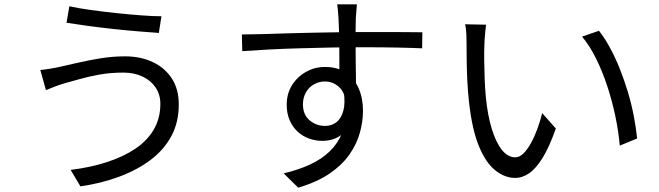

<svg xmlns="http://www.w3.org/2000/svg" viewBox="-20 -812 3040 886"><path d="M720 -333Q720 -375 698.5 -407.5Q677 -440 638.5 -458.5Q600 -477 549 -477Q491 -477 440 -468Q389 -459 347.5 -447Q306 -435 276 -427Q253 -420 231.5 -412Q210 -404 192 -396L166 -489Q187 -491 211.5 -495Q236 -499 258 -504Q294 -512 341.5 -523Q389 -534 444.5 -543Q500 -552 557 -552Q628 -552 684 -526Q740 -500 772.5 -450.5Q805 -401 805 -330Q805 -248 771 -184.5Q737 -121 675.5 -74.5Q614 -28 531 3Q448 34 351 48L306 -28Q396 -39 472 -63.5Q548 -88 603.5 -125Q659 -162 689.5 -214Q720 -266 720 -333ZM300 -783Q341 -774 398.5 -766Q456 -758 517.5 -751.5Q579 -745 633.5 -741Q688 -737 725 -737L713 -660Q671 -663 615.5 -667.5Q560 -672 500.5 -678.5Q441 -685 385.5 -692.5Q330 -700 287 -707Z M1627 -792Q1627 -787 1625.5 -774Q1624 -761 1623.5 -748.5Q1623 -736 1622 -729Q1621 -710 1621 -677Q1621 -644 1621 -605Q1621 -566 1621.5 -526Q1622 -486 1622.5 -451Q1623 -416 1623 -392L1546 -430Q1546 -444 1546 -472.5Q1546 -501 1546 -538.5Q1546 -576 1545.5 -613Q1545 -650 1544 -681Q1543 -712 1542 -729Q1541 -749 1539 -767.5Q1537 -786 1536 -792ZM1096 -653Q1137 -653 1189 -654.5Q1241 -656 1299.5 -658Q1358 -660 1418 -661Q1478 -662 1533.5 -663Q1589 -664 1636 -664Q1681 -664 1726 -664Q1771 -664 1810.5 -664Q1850 -664 1880.5 -663.5Q1911 -663 1929 -663L1928 -589Q1886 -591 1815.5 -592.5Q1745 -594 1635 -594Q1570 -594 1499.5 -592.5Q1429 -591 1358 -589Q1287 -587 1220.5 -583.5Q1154 -580 1098 -576ZM1621 -362Q1621 -296 1601.5 -251Q1582 -206 1547.5 -184Q1513 -162 1467 -162Q1436 -162 1406.5 -172.5Q1377 -183 1353.5 -204.5Q1330 -226 1316.5 -257.5Q1303 -289 1303 -329Q1303 -379 1327 -418Q1351 -457 1391.5 -480Q1432 -503 1479 -503Q1538 -503 1576.5 -476.5Q1615 -450 1635 -404.5Q1655 -359 1655 -301Q1655 -251 1640.5 -199Q1626 -147 1592.5 -99Q1559 -51 1501.5 -11.5Q1444 28 1356 54L1289 -12Q1357 -28 1411 -53Q1465 -78 1502 -114Q1539 -150 1558.5 -198Q1578 -246 1578 -308Q1578 -376 1549 -406Q1520 -436 1479 -436Q1453 -436 1430 -423.5Q1407 -411 1392.5 -387Q1378 -363 1378 -330Q1378 -283 1408.5 -257Q1439 -231 1480 -231Q1511 -231 1533 -248.5Q1555 -266 1564.5 -301.5Q1574 -337 1566 -390Z M2223 -698Q2221 -686 2219.5 -668Q2218 -650 2216.5 -632Q2215 -614 2215 -601Q2214 -570 2214.5 -530.5Q2215 -491 2216.5 -448.5Q2218 -406 2222 -364Q2230 -281 2249 -218.5Q2268 -156 2295.5 -121Q2323 -86 2358 -86Q2377 -86 2395 -103.5Q2413 -121 2429.5 -150.5Q2446 -180 2459.5 -216.5Q2473 -253 2482 -290L2545 -219Q2515 -134 2484.5 -84.5Q2454 -35 2422.5 -13Q2391 9 2357 9Q2310 9 2266 -25.5Q2222 -60 2190 -137.5Q2158 -215 2144 -344Q2139 -388 2136.5 -439Q2134 -490 2133.5 -536Q2133 -582 2133 -611Q2133 -628 2132 -655Q2131 -682 2126 -700ZM2744 -670Q2771 -636 2795.5 -590.5Q2820 -545 2840.5 -493.5Q2861 -442 2877.5 -387Q2894 -332 2904.5 -277.5Q2915 -223 2920 -173L2840 -140Q2834 -208 2819 -278.5Q2804 -349 2782 -415.5Q2760 -482 2731 -541Q2702 -600 2666 -643Z"/></svg>

Font: Noto Sans JP Thin
Style: Regular
Weight: 400
Version: Version 2.004-H2;hotconv 1.0.118;makeotfexe 2.5.65603